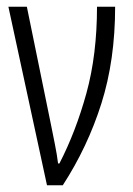

<svg xmlns="http://www.w3.org/2000/svg" viewBox="-20 -552 397 572"><path d="M120 0 5 -532H60L132 -180Q137 -155 143.5 -122.5Q150 -90 153 -65H157Q206 -160 237.5 -274.5Q269 -389 269 -532H323Q323 -373 282 -243.5Q241 -114 167 0Z"/></svg>

Font: Noto Sans ExtraCondensed Light
Style: Regular
Weight: 300
Width: 2
Designer: Monotype Design Team
Foundry: Monotype Imaging Inc.
Version: Version 2.013; ttfautohint (v1.8.4.7-5d5b)